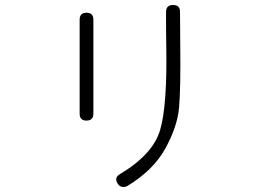

<svg xmlns="http://www.w3.org/2000/svg" viewBox="-20 -758 1040 769"><path d="M299 -303V-679Q299 -707 326.5 -707Q354 -707 354 -679V-303Q354 -275 326.5 -275Q299 -275 299 -303ZM475 -9Q459 -9 451 -23Q436 -47 461 -61Q593 -140 621.5 -238Q650 -336 646 -570Q645 -614 645 -710Q645 -738 673 -738Q701 -738 701 -711Q701 -684 701.5 -638Q702 -592 702 -571Q704 -401 697 -325.5Q690 -250 642 -163Q594 -76 490 -13Q483 -9 475 -9Z"/></svg>

Font: Shin Retro Maru Gothic Regular
Style: Regular
Weight: 400
Designer: Iose
Foundry: Typographish
Version: Version 1.002